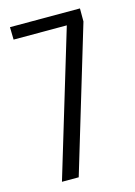

<svg xmlns="http://www.w3.org/2000/svg" viewBox="-96 -644 491 697"><g transform="rotate(-15 149.5 -295.5)"><path d="M49 0 213 -544H13L12 -591H275V-542L112 0Z"/></g></svg>

Font: Alumni Sans
Style: Regular
Weight: 400
Designer: Robert E. Leuschke
Foundry: Robert E. Leuschke
Version: Version 1.018